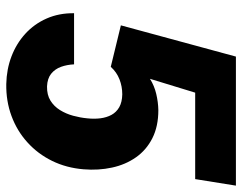

<svg xmlns="http://www.w3.org/2000/svg" viewBox="-99 -652 761 603"><g transform="rotate(90 281.5 -350.5)"><path d="M189.9 -317.9 59.6 -349.6 157.7 -710.9H563L542.5 -583H271L227.5 -440.9Q249 -454.6 274.9 -460.7Q300.8 -466.8 325.7 -467.3Q377 -467.3 414.1 -448.5Q451.2 -429.7 474.1 -397Q497.1 -364.3 506.3 -321.8Q515.6 -279.3 511.7 -232.4Q507.3 -178.7 485.4 -133.8Q463.4 -88.9 427.2 -56.2Q391.1 -23.4 344.2 -6.1Q297.4 11.2 243.7 10.3Q197.3 9.3 157 -6.1Q116.7 -21.5 85.9 -49.6Q55.2 -77.6 38.1 -116.5Q21 -155.3 21.5 -202.6H182.1Q183.1 -180.7 189.9 -161.6Q196.8 -142.6 211.7 -130.6Q226.6 -118.7 251.5 -117.7Q277.8 -117.2 295.9 -128.4Q314 -139.6 325.7 -158.4Q337.4 -177.2 343.5 -199.7Q349.6 -222.2 351.6 -243.7Q354 -265.1 351.6 -284.9Q349.1 -304.7 340.8 -320.1Q332.5 -335.4 316.7 -344.5Q300.8 -353.5 276.4 -354Q251.5 -354 229 -345.2Q206.5 -336.4 189.9 -317.9Z"/></g></svg>

Font: Roboto Black
Style: Italic
Weight: 900
Italic angle: -12°
Designer: Christian Robertson
Foundry: Google
Version: Version 3.0; 2020